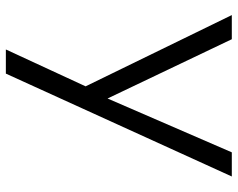

<svg xmlns="http://www.w3.org/2000/svg" viewBox="-98 -454 812 656"><g transform="rotate(90 308.0 -126.0)"><path d="M149 260H231.5L583 -512H500.5L316.5 -87.5L114 -512H31.5L275 -12.5Z"/></g></svg>

Font: Spartan
Style: Regular
Weight: 400
Designer: Matt Bailey, Mirko Velimirovic
Foundry: Matt Bailey
Version: Version 1.003; ttfautohint (v1.8.3)